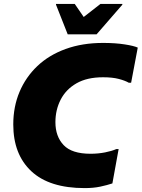

<svg xmlns="http://www.w3.org/2000/svg" viewBox="-20 -952 726 984"><path d="M48 -314Q48 -405 80 -481Q112 -557 171.5 -613.5Q231 -670 316.5 -701Q402 -732 508 -732Q571 -732 619 -724.5Q667 -717 686 -708L652 -528H640Q621 -539 588.5 -547.5Q556 -556 508 -556Q426 -556 372 -525Q318 -494 291 -441.5Q264 -389 264 -326Q264 -253 306 -208.5Q348 -164 444 -164Q483 -164 518.5 -171Q554 -178 576 -188H588L556 -12Q529 -3 494 4.5Q459 12 414 12Q233 12 140.5 -74.5Q48 -161 48 -314ZM327 -776 267 -928V-932H363L409 -865L495 -932H607V-928L475 -776Z"/></svg>

Font: Kufam Black
Style: Italic
Weight: 900
Italic angle: -11°
Designer: Artur Schmal
Foundry: Original Type
Version: Version 1.301; ttfautohint (v1.8.3)